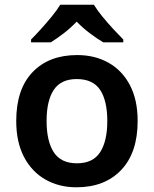

<svg xmlns="http://www.w3.org/2000/svg" viewBox="-20 -786 654 816"><path d="M565 -272Q565 -137 495 -63.5Q425 10 305 10Q231 10 173 -23Q115 -56 82 -119Q49 -182 49 -272Q49 -407 118.5 -479.5Q188 -552 308 -552Q383 -552 441 -519.5Q499 -487 532 -424.5Q565 -362 565 -272ZM178 -272Q178 -186 208.5 -139Q239 -92 307 -92Q375 -92 405.5 -139Q436 -186 436 -272Q436 -358 405.5 -404Q375 -450 306 -450Q239 -450 208.5 -404Q178 -358 178 -272ZM379 -766Q392 -744 414.5 -716.5Q437 -689 461 -663Q485 -637 504 -618V-606H419Q392 -622 362 -644.5Q332 -667 306 -694Q280 -667 251.5 -645Q223 -623 196 -606H112V-618Q131 -637 154.5 -663Q178 -689 200.5 -716.5Q223 -744 236 -766Z"/></svg>

Font: Noto Sans Kannada SemiBold
Style: Regular
Weight: 600
Designer: Jelle Bosma - Monotype Design Team
Foundry: Monotype Imaging Inc.
Version: Version 2.005; ttfautohint (v1.8.4.7-5d5b)